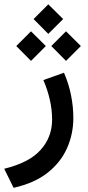

<svg xmlns="http://www.w3.org/2000/svg" viewBox="-39 -624 415 910"><path d="M120.1 -533.7 189.9 -603.5 260.3 -533.7 189.9 -463.4ZM204.1 -405.8 273.9 -475.6 344.2 -405.8 273.9 -335.4ZM38.1 -405.8 107.9 -475.6 178.2 -405.8 107.9 -335.4ZM264.2 -279.3Q286.6 -228 297.6 -173.1Q308.6 -118.2 308.6 -64.9Q308.6 10.7 278.8 78.1Q249 145.5 186.5 194.8Q124 244.1 25.4 266.1L-19 175.8Q99.6 147 153.8 86.2Q208 25.4 208 -57.1Q208 -147.5 166.5 -244.6Z"/></svg>

Font: Vazir Medium FD-WOL
Style: Medium-FD-WOL
Weight: 500
Designer: Saber Rastikerdar
Foundry: Saber Rastikerdar
Version: Version 30.0.0